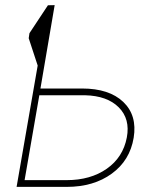

<svg xmlns="http://www.w3.org/2000/svg" viewBox="-20 -731 614 751"><path d="M193.8 -710.9 138.2 -384.8H300.8Q407.2 -384.8 462.2 -332.3Q517.1 -279.8 502.9 -192.4Q488.3 -103.5 417.2 -51.8Q346.2 0 240.7 0H44.9L127.4 -474.6L92.3 -581.5L95.2 -601.1L167.5 -710.4ZM133.8 -358.4 76.2 -26.4H240.7Q334 -26.4 397.7 -71Q461.4 -115.7 476.1 -193.4Q489.7 -265.6 444.6 -311Q399.4 -356.4 312.5 -358.4Z"/></svg>

Font: Roboto Thin
Style: Italic
Weight: 250
Italic angle: -12°
Designer: Google
Version: Version 2.134; 2016